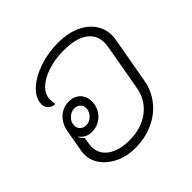

<svg xmlns="http://www.w3.org/2000/svg" viewBox="-156 -739 894 894"><g transform="rotate(-45 291.5 -292.0)"><path d="M60 -139Q60 -147 62 -161L82 -273Q90 -314 117.5 -339Q145 -364 185 -364Q218 -364 239 -343Q260 -322 260 -288Q260 -246 231 -216.5Q202 -187 160 -187Q141 -187 125.5 -194.5Q110 -202 101 -216L98 -214Q105 -200 116 -192L111 -161Q109 -147 109 -141Q109 -92 148.5 -64Q188 -36 257 -36Q334 -36 387 -76Q440 -116 452 -184L492 -410Q495 -425 495 -439Q495 -492 454 -520.5Q413 -549 334 -549Q277 -549 230 -533.5Q183 -518 155.5 -491.5Q128 -465 128 -433L130 -400Q111 -400 97.5 -413Q84 -426 84 -444Q84 -483 120 -517.5Q156 -552 215.5 -572.5Q275 -593 342 -593Q402 -593 447.5 -573.5Q493 -554 518.5 -519Q544 -484 544 -439Q544 -425 541 -410L501 -184Q491 -127 456 -83Q421 -39 367 -15Q313 9 249 9Q196 9 153 -11Q110 -31 85 -64.5Q60 -98 60 -139ZM219 -285Q219 -302 208 -312.5Q197 -323 179 -323Q157 -323 139.5 -306Q122 -289 122 -266Q122 -250 133.5 -239Q145 -228 162 -228Q185 -228 202 -245Q219 -262 219 -285Z"/></g></svg>

Font: K2D Thin
Style: Italic
Weight: 100
Italic angle: -10°
Designer: Katatrad Aksorn Co.,Ltd.
Foundry: Cadson Demak Co.,Ltd.
Version: Version 1.000; ttfautohint (v1.6)